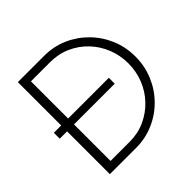

<svg xmlns="http://www.w3.org/2000/svg" viewBox="-177 -870 1037 1037"><g transform="rotate(-45 341.5 -351.5)"><path d="M643 -352Q643 -279 616 -215Q589 -151 541 -102.5Q493 -54 430 -27Q367 0 296 0H96V-703H296Q368 -703 430.5 -676Q493 -649 541 -600.5Q589 -552 616 -488.5Q643 -425 643 -352ZM590 -352Q590 -414 568 -469Q546 -524 506 -566Q466 -608 412.5 -632Q359 -656 296 -656H149V-48H296Q359 -48 412.5 -72.5Q466 -97 506 -139Q546 -181 568 -236Q590 -291 590 -352ZM460 -327H40V-372H460Z"/></g></svg>

Font: Kulim Park ExtraLight
Style: Regular
Weight: 275
Designer: Noponies / Dale Sattler
Foundry: Noponies
Version: Version 1.000; ttfautohint (v1.8.3)